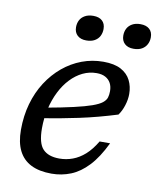

<svg xmlns="http://www.w3.org/2000/svg" viewBox="-80 -749 677 822"><g transform="rotate(10 259.0 -338.0)"><path d="M316 -447.5Q284.5 -447.5 256 -433.8Q227.5 -420 203.8 -395Q180 -370 162.8 -335.8Q145.5 -301.5 135.8 -260.5Q126 -219.5 126 -174.5Q126 -109.5 149.8 -84.5Q173.5 -59.5 221.5 -59.5Q251.5 -59.5 279.2 -69.8Q307 -80 332 -102.2Q357 -124.5 379 -161.5H424.5Q393.5 -97 358.2 -59.5Q323 -22 283.2 -6Q243.5 10 199.5 10Q146 10 110.2 -8Q74.5 -26 56.5 -62Q38.5 -98 38.5 -152.5Q38.5 -213 53.5 -266Q68.5 -319 96.2 -362Q124 -405 161.2 -436Q198.5 -467 243 -483.8Q287.5 -500.5 336 -500.5Q384 -500.5 413 -484.8Q442 -469 455.2 -442.5Q468.5 -416 468.5 -383.5Q468.5 -359 460.2 -333.2Q452 -307.5 438.5 -289Q398.5 -276.5 357.2 -265.5Q316 -254.5 275 -245.8Q234 -237 194.5 -229.8Q155 -222.5 118 -217L121 -263Q196 -276.5 244.8 -287.8Q293.5 -299 322.2 -309.2Q351 -319.5 364.5 -330.2Q378 -341 381.8 -353.5Q385.5 -366 385.5 -381Q385.5 -401.5 377.5 -416.2Q369.5 -431 354.2 -439.2Q339 -447.5 316 -447.5ZM247 -577.5Q222.5 -577.5 208.5 -590.5Q194.5 -603.5 194.5 -626Q194.5 -643 201.5 -656.5Q208.5 -670 223.2 -678.2Q238 -686.5 259.5 -686.5Q284.5 -686.5 298.2 -674Q312 -661.5 312 -638.5Q312 -621.5 305 -607.8Q298 -594 283.5 -585.8Q269 -577.5 247 -577.5ZM452.5 -577.5Q428 -577.5 414 -590.5Q400 -603.5 400 -626Q400 -643 407 -656.5Q414 -670 428.5 -678.2Q443 -686.5 464.5 -686.5Q489.5 -686.5 503.5 -674Q517.5 -661.5 517.5 -638.5Q517.5 -621.5 510.2 -607.8Q503 -594 488.8 -585.8Q474.5 -577.5 452.5 -577.5Z"/></g></svg>

Font: Newsreader 9pt
Style: Italic
Weight: 400
Italic angle: -17°
Designer: Hugues Gentile
Foundry: Production Type
Version: Version 1.003